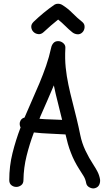

<svg xmlns="http://www.w3.org/2000/svg" viewBox="-20 -991 579 1043"><path d="M107.4 -12.7Q107.4 5.9 95.2 15.1Q83 24.4 68.4 24.4Q53.7 24.4 42 15.1Q30.3 5.9 30.3 -12.7Q30.3 -88.9 47.9 -159.2Q65.4 -229.5 91.8 -298.8Q85 -311.5 87.9 -327.1Q93.8 -347.7 113.3 -352.5Q132.8 -399.4 153.8 -445.8Q174.8 -492.2 194.3 -539.1Q213.9 -585.9 230.5 -633.8Q247.1 -681.6 257.8 -731.4Q260.7 -746.1 270 -756.8Q279.3 -767.6 295.9 -767.6Q311.5 -767.6 324.2 -756.3Q336.9 -745.1 335 -728.5Q332 -671.9 336.9 -624.5Q341.8 -577.1 351.6 -530.8Q361.3 -484.4 373.5 -438Q385.7 -391.6 396.5 -345.7Q407.2 -301.8 416 -257.8Q424.8 -213.9 444.3 -172.9Q454.1 -152.3 464.8 -133.3Q475.6 -114.3 488.3 -94.7Q500 -77.1 509.8 -58.1Q519.5 -39.1 523.4 -16.6Q525.4 -1 519 12.7Q512.7 26.4 496.1 31.2Q482.4 35.2 466.8 27.3Q451.2 19.5 448.2 3.9Q444.3 -18.6 433.1 -36.1Q421.9 -53.7 410.2 -72.3Q396.5 -93.8 385.3 -115.7Q374 -137.7 365.2 -161.1Q355.5 -185.5 348.6 -210.4Q341.8 -235.4 335.9 -260.7Q292 -263.7 249.5 -265.1Q207 -266.6 164.1 -271.5Q140.6 -209 124.5 -144.5Q108.4 -80.1 107.4 -12.7ZM199.2 -358.4Q197.3 -355.5 196.8 -352.1Q196.3 -348.6 194.3 -345.7Q225.6 -342.8 255.9 -342.3Q286.1 -341.8 317.4 -339.8Q306.6 -386.7 294.4 -433.1Q282.2 -479.5 272.5 -527.3Q254.9 -484.4 236.3 -442.9Q217.8 -401.4 199.2 -358.4ZM427.7 -871.1Q440.4 -860.4 439.5 -843.3Q438.5 -826.2 427.7 -815.4Q416 -803.7 400.9 -804.7Q385.7 -805.7 373 -815.4Q352.5 -832 334.5 -850.1Q316.4 -868.2 295.9 -884.8Q275.4 -868.2 255.9 -851.6Q236.3 -835 216.8 -816.4Q203.1 -803.7 187.5 -805.7Q171.9 -807.6 161.6 -817.9Q151.4 -828.1 149.9 -843.3Q148.4 -858.4 162.1 -872.1Q188.5 -897.5 216.8 -920.9Q245.1 -944.3 276.4 -965.8Q284.2 -970.7 295.4 -970.7Q306.6 -970.7 315.4 -965.8Q347.7 -946.3 373.5 -919.9Q399.4 -893.6 427.7 -871.1Z"/></svg>

Font: Schoolbell
Style: Regular
Weight: 400
Designer: Font Diner, Inc
Foundry: Font Diner, Inc
Version: Version 1.001